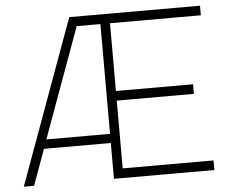

<svg xmlns="http://www.w3.org/2000/svg" viewBox="-53 -811 1048 873"><g transform="rotate(-5 471.5 -375.0)"><path d="M890.6 -706.2V-750H293.8L20.8 0H67.7L127.1 -163.5H432.3V0H890.6V-43.8H476V-353.1H828.1V-396.9H476V-706.2ZM141.7 -205.2 324 -706.2H432.3V-205.2Z"/></g></svg>

Font: Manrope3 Thin
Style: Regular
Weight: 100
Width: 4
Designer: Mikhail Sharanda
Foundry: Mikhail Sharanda
Version: Version 3.000;PS 003.000;hotconv 1.0.88;makeotf.lib2.5.64775